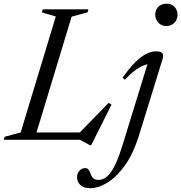

<svg xmlns="http://www.w3.org/2000/svg" viewBox="-44 -734 952 1008"><path d="M332 -646.5 136 0H-24.5L-19.5 -16L64.5 -38.5L249 -647.5L175.5 -669L180.5 -685H420.5L415.5 -669ZM365.5 -29 526.5 -194 541.5 -184.5 434.5 28.5H428.5L375.5 0H90L102.5 -38.5H402ZM771 -657Q771 -673 778.2 -686Q785.5 -699 798.8 -706.8Q812 -714.5 830 -714.5Q856.5 -714.5 872.2 -697.8Q888 -681 888 -657Q888 -640.5 880.8 -627.2Q873.5 -614 860.5 -605.8Q847.5 -597.5 830 -597.5Q803 -597.5 787 -615Q771 -632.5 771 -657ZM684.5 -19Q656.5 70.5 613.8 131.5Q571 192.5 522.5 223.2Q474 254 429 254Q395.5 254 378 237.2Q360.5 220.5 360.5 197.5Q360.5 176.5 373 162.5Q385.5 148.5 404 148.5Q413.5 148.5 419.8 155.5Q426 162.5 432 179.5Q438 196.5 448.2 203.5Q458.5 210.5 472.5 210.5Q488.5 210.5 504 202.5Q519.5 194.5 535 174.2Q550.5 154 566.8 117.5Q583 81 600.5 24L734 -409.5L746.5 -397.5Q731.5 -399 710.5 -390.8Q689.5 -382.5 664.5 -364Q639.5 -345.5 611 -315L599.5 -326Q634.5 -375.5 664.8 -406Q695 -436.5 722.8 -450.5Q750.5 -464.5 776.5 -464.5Q792 -464.5 800.5 -460.2Q809 -456 811.5 -447.8Q814 -439.5 810.5 -427.5Z"/></svg>

Font: Newsreader 36pt
Style: Italic
Weight: 400
Italic angle: -17°
Designer: Hugues Gentile
Foundry: Production Type
Version: Version 1.003